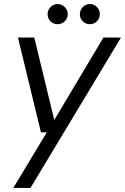

<svg xmlns="http://www.w3.org/2000/svg" viewBox="-20 -712 620 952"><path d="M46 220 212 -56H183L69 -526H150L249 -117L493 -526H580L131 220ZM266 -592Q245 -592 230.5 -606.5Q216 -621 216 -642Q216 -662 230.5 -677Q245 -692 266 -692Q286 -692 301 -677Q316 -662 316 -642Q316 -621 301 -606.5Q286 -592 266 -592ZM426 -592Q405 -592 390.5 -606.5Q376 -621 376 -642Q376 -662 390.5 -677Q405 -692 426 -692Q446 -692 460.5 -677Q475 -662 475 -642Q475 -621 460.5 -606.5Q446 -592 426 -592Z"/></svg>

Font: DM Sans 9pt
Style: Italic
Weight: 400
Italic angle: -10°
Designer: Colophon Foundry, Jonny Pinhorn
Foundry: Colophon Foundry
Version: Version 4.004